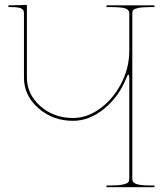

<svg xmlns="http://www.w3.org/2000/svg" viewBox="-20 -782 690 802"><path d="M15.1 -752.4V-759.8H27.3L92.3 -761.7V-459Q92.3 -388.2 148.7 -338.6Q205.1 -289.1 285.2 -289.1Q343.3 -289.1 397.7 -328.4Q452.1 -367.7 486.1 -432.9Q520 -498 520 -568.8V-726.6Q520 -739.7 505.4 -746.1Q490.7 -752.4 444.8 -752.4H424.8V-759.8H625V-752.4H607.4Q575.7 -752.4 558.8 -749Q542 -745.6 537.4 -740.5Q532.7 -735.4 532.7 -726.6V-35.2Q532.7 -28.8 534.9 -24.4Q537.1 -20 544.2 -15.9Q551.3 -11.7 567.1 -9.5Q583 -7.3 607.4 -7.3H625V0H424.8V-7.3H444.8Q477.1 -7.3 494.4 -11.5Q511.7 -15.6 515.9 -21Q520 -26.4 520 -35.2V-454.6Q520 -470.2 516.6 -470.2Q513.2 -470.2 508.3 -457.5Q478 -379.9 416 -328.6Q354 -277.3 285.2 -277.3Q200.7 -277.3 140.4 -330.1Q80.1 -382.8 80.1 -457.5V-727.5Q80.1 -741.2 68.4 -746.8Q56.6 -752.4 27.3 -752.4Z"/></svg>

Font: Znikomit
Style: Regular
Weight: 100
Designer: gluk
Foundry: gluk
Version: Version 0.53